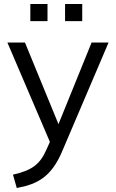

<svg xmlns="http://www.w3.org/2000/svg" viewBox="-20 -715 579 962"><path d="M45 160 64 227C169 208 238 170 292 42L524 -502H439L273 -93L105 -502H17L230 -4L212 36C180 109 139 139 45 160ZM306 -609H392V-695H306ZM132 -609H218V-695H132Z"/></svg>

Font: Poppy and Pepper
Style: Regular
Weight: 400
Designer: Thy Ha
Foundry: Thy Ha
Version: Version 0.001;Glyphs 3.2 (3227)